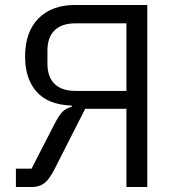

<svg xmlns="http://www.w3.org/2000/svg" viewBox="-20 -753 712 773"><path d="M44 -74H107L199 -253Q217 -288 231 -302.5Q245 -317 269 -323V-328Q174 -331 127.5 -383.5Q81 -436 81 -525Q81 -624 134.5 -678.5Q188 -733 283 -733H573V0H489V-315H323L200 -73Q179 -31 158.5 -15.5Q138 0 107 0H44ZM489 -387V-659H283Q229 -659 200 -631Q171 -603 171 -550V-496Q171 -443 200 -415Q229 -387 283 -387Z"/></svg>

Font: IBM Plex Sans SC
Style: Regular
Weight: 400
Designer: Mike Abbink; Paul van der Laan; Pieter van Rosmalen; Eunyou Noh; Wujin Sim; Chorong Kim; Dohee Lee; Yejin We; Jinhee Kim
Foundry: Sandoll Inc.
Version: Version 1.000